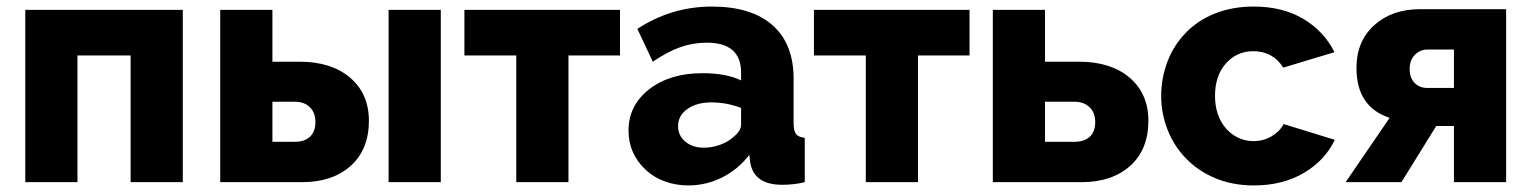

<svg xmlns="http://www.w3.org/2000/svg" viewBox="-20 -555 4666 585"><path d="M57 -525V0H216V-386H378V0H537V-525Z M901 0Q993 0 1049 -50Q1104 -100 1104 -187Q1104 -270 1046 -319Q989 -367 893 -367H810V-525H651V0ZM1323 0V-525H1164V0ZM810 -245H879Q907 -245 924 -228.5Q941 -212 941 -183Q941 -154 924.5 -138.5Q908 -123 879 -123H810Z M1869 -386V-525H1395V-386H1553V0H1712V-386Z M2263 -83 2266 -59Q2278 8 2363 8Q2400 8 2432 0V-135Q2413 -137 2405.5 -146.5Q2398 -156 2398 -180V-315Q2398 -422 2333.5 -478.5Q2269 -535 2149 -535Q2026 -535 1922 -467L1969 -367Q2013 -397 2052 -411Q2091 -425 2133 -425Q2238 -425 2238 -334V-310Q2193 -332 2120 -332Q2021 -332 1958 -283Q1895 -234 1895 -157Q1895 -87 1947 -38Q1971 -15 2005 -2.5Q2039 10 2077 10Q2131 10 2179.5 -14Q2228 -38 2263 -83ZM2046 -171Q2046 -203 2074.5 -223Q2103 -243 2147 -243Q2195 -243 2238 -226V-176Q2238 -156 2215 -138Q2199 -123 2174.5 -114Q2150 -105 2124 -105Q2090 -105 2068 -123.5Q2046 -142 2046 -171Z M2934 -386V-525H2460V-386H2618V0H2777V-386Z M3276 0Q3368 0 3424 -50Q3479 -100 3479 -187Q3479 -270 3421 -319Q3364 -367 3268 -367H3164V-525H3005V0ZM3164 -245H3254Q3282 -245 3299.5 -228.5Q3317 -212 3317 -183Q3317 -154 3300.5 -138.5Q3284 -123 3254 -123H3164Z M3593 -73Q3630 -34 3683 -12Q3736 10 3800 10Q3888 10 3952.5 -28Q4017 -66 4047 -129L3891 -177Q3879 -154 3854 -139.5Q3829 -125 3799 -125Q3775 -125 3753.5 -135Q3732 -145 3716 -163Q3682 -202 3682 -263Q3682 -324 3715 -361.5Q3748 -399 3799 -399Q3858 -399 3890 -349L4046 -396Q4014 -460 3951 -497.5Q3888 -535 3800 -535Q3735 -535 3682 -514Q3629 -493 3592 -454Q3556 -417 3537 -367Q3518 -317 3518 -263Q3518 -209 3537.5 -159.5Q3557 -110 3593 -73Z M4250 0 4356 -171H4410V0H4569V-527H4306Q4222 -527 4168 -479Q4113 -430 4113 -348Q4113 -229 4214 -196L4080 0ZM4275 -345Q4275 -372 4291 -388Q4307 -404 4329 -404H4410V-287H4329Q4305 -287 4290 -302.5Q4275 -318 4275 -345Z"/></svg>

Font: RT Raleway ExtraBold
Style: Regular
Weight: 400
Designer: Matt McInerney, Pablo Impallari, Rodrigo Fuenzalida — Edited by Milan Moffatt in April 2016
Foundry: Matt McInerney, Pablo Impallari, Rodrigo Fuenzalida — Edited by Milan Moffatt in April 2016
Version: Version 3.001